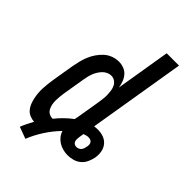

<svg xmlns="http://www.w3.org/2000/svg" viewBox="-251 -817 1003 1003"><g transform="rotate(45 250.0 -316.0)"><path d="M148 103 83 79Q90 61 99 43Q108 25 117 8Q101 7 85 0.5Q69 -6 58 -19Q47 -32 41 -47.5Q35 -63 31.5 -79.5Q28 -96 26.5 -113.5Q25 -131 26 -149Q27 -167 29 -185Q31 -203 34 -221L54 -341Q58 -362 63 -382.5Q68 -403 76.5 -423.5Q85 -444 98 -463Q111 -482 127.5 -497Q144 -512 165.5 -520Q187 -528 208 -528Q228 -528 246 -521Q264 -514 276 -500Q288 -486 294.5 -468.5Q301 -451 304 -432L354 -735H445L356 -197Q362 -198 369 -198.5Q376 -199 382 -199Q405 -199 425 -191.5Q445 -184 458 -168Q471 -152 475 -130.5Q479 -109 475 -86V-85Q471 -66 462.5 -47.5Q454 -29 438.5 -16Q423 -3 403.5 2.5Q384 8 365 8Q347 8 329.5 3.5Q312 -1 297.5 -10Q283 -19 272 -32.5Q261 -46 256 -63Q221 -27 193.5 15.5Q166 58 148 103ZM172 -72H175Q192 -94 213 -114.5Q234 -135 257 -152Q259 -160 260.5 -167.5Q262 -175 263 -182L283 -302Q285 -317 287 -332.5Q289 -348 288.5 -362.5Q288 -377 286 -391.5Q284 -406 277.5 -419Q271 -432 259 -440Q247 -448 232 -448Q219 -448 206.5 -442Q194 -436 184.5 -426Q175 -416 167.5 -403.5Q160 -391 155.5 -378.5Q151 -366 148 -353Q145 -340 143 -327L123 -207Q121 -193 119.5 -179Q118 -165 118 -151Q118 -137 120.5 -123.5Q123 -110 129 -98Q135 -86 146.5 -79Q158 -72 172 -72ZM366 -55Q373 -55 380.5 -58Q388 -61 393 -67Q398 -73 400.5 -80.5Q403 -88 404 -95Q406 -103 405.5 -111Q405 -119 401 -125Q397 -131 390 -133.5Q383 -136 375 -136Q368 -136 360.5 -134Q353 -132 345 -129L341 -104Q340 -96 339.5 -87.5Q339 -79 341.5 -71.5Q344 -64 350.5 -59.5Q357 -55 366 -55Z"/></g></svg>

Font: Iosevka Curly Medium
Style: Italic
Weight: 500
Italic angle: -9°
Monospace: yes
Designer: Belleve Invis
Foundry: Belleve Invis
Version: Version 22.1.2; ttfautohint (v1.8.4)